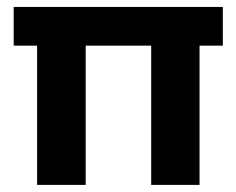

<svg xmlns="http://www.w3.org/2000/svg" viewBox="-20 -520 665 540"><path d="M84.4 0V-391.6H18.5V-500.5H606.7V-391.6H541.2V0H405.2V-391.6H221V0Z"/></svg>

Font: Envelope Sans Variable
Style: Regular
Weight: 500
Designer: Andreas Rasmussen / Norman Anderson
Foundry: mail.de GmbH
Version: Version 1.150